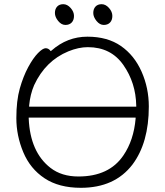

<svg xmlns="http://www.w3.org/2000/svg" viewBox="-20 -883 785 916"><path d="M475 -764Q456 -764 440.5 -783Q425 -802 425 -821Q425 -840 435.5 -851.5Q446 -863 465 -863Q484 -863 500 -845Q516 -827 516 -807Q516 -787 505 -775.5Q494 -764 475 -764ZM292 -764Q273 -764 257.5 -783Q242 -802 242 -821Q242 -840 252.5 -851.5Q263 -863 282 -863Q301 -863 317 -845Q333 -827 333 -807Q333 -787 322 -775.5Q311 -764 292 -764ZM222 -639 226 -642Q301 -708 397 -708Q493 -708 557 -663.5Q621 -619 655.5 -541Q690 -463 690 -375Q690 -202 612 -98Q527 13 366 13Q261 13 192.5 -32.5Q124 -78 91 -157Q58 -236 58 -319.5Q58 -403 74.5 -461Q91 -519 114.5 -562.5Q138 -606 161 -629.5Q184 -653 198 -653Q212 -653 222 -639ZM117 -317Q124 -157 221 -82Q274 -41 354 -41Q501 -41 569 -142Q618 -214 627 -317V-322H117ZM119 -374H630V-379Q628 -488 568.5 -573Q509 -658 399 -658Q355 -658 306 -638Q197 -593 143 -477Q124 -433 119 -379Z"/></svg>

Font: LXGW WenKai Light
Style: Regular
Weight: 300
Designer: LXGW / Fontworks Inc.
Foundry: LXGW / Fontworks Inc.
Version: Version 1.501; October 10, 2024